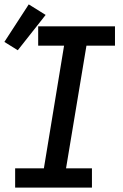

<svg xmlns="http://www.w3.org/2000/svg" viewBox="-42 -855 562 875"><path d="M27 0V-88H158L250 -647H132V-735H482V-647H352L259 -88H377V0ZM39 -626 -22 -664 89 -835 166 -787Z"/></svg>

Font: Iosevka Slab Semibold
Style: Italic
Weight: 600
Italic angle: -9°
Monospace: yes
Designer: Belleve Invis
Foundry: Belleve Invis
Version: Version 11.1.1; ttfautohint (v1.8.3)